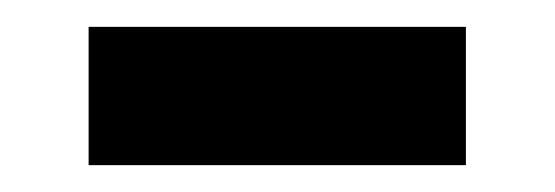

<svg xmlns="http://www.w3.org/2000/svg" viewBox="-20 -373 413 143"><path d="M46 -250V-353H327V-250Z"/></svg>

Font: Karmilla
Style: Bold
Weight: 700
Designer: Jonathan Pinhorn
Version: Version 1.000